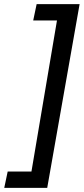

<svg xmlns="http://www.w3.org/2000/svg" viewBox="-88 -770 403 925"><path d="M-67.5 135 -51 56.5H63.5L186.5 -671.5H72L88.5 -750H295.5L139.5 135Z"/></svg>

Font: Cabin Condensed Medium
Style: Italic
Weight: 500
Width: 3
Italic angle: -10°
Designer: Pablo Impallari
Foundry: Pablo Impallari. http://www.impallari.com Igino Marini. http://www.ikern.com
Version: Version 3.001; ttfautohint (v1.8.3)